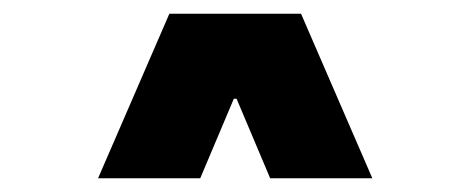

<svg xmlns="http://www.w3.org/2000/svg" viewBox="-20 -820 690 280"><path d="M123 -560 227 -800H419L523 -560H374L325 -676H321L272 -560Z"/></svg>

Font: Trispace Thin ExtraBold
Style: Regular
Weight: 800
Version: Version 1.210